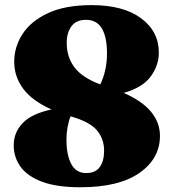

<svg xmlns="http://www.w3.org/2000/svg" viewBox="-20 -736 690 770"><path d="M302.5 15Q208 15 149 -7Q90 -29 62.5 -67.2Q35 -105.5 35 -153.5Q35 -204.5 70.8 -242.2Q106.5 -280 186.5 -297Q108.5 -332 72.8 -380.5Q37 -429 37 -488.5Q37 -548 70.5 -599.8Q104 -651.5 172.8 -683.5Q241.5 -715.5 347.5 -715.5Q474.5 -715.5 545.8 -662.8Q617 -610 617 -524.5Q617 -473.5 584.2 -429Q551.5 -384.5 476 -363.5Q551 -330.5 586.2 -287.2Q621.5 -244 621.5 -191Q621.5 -100 539.2 -42.5Q457 15 302.5 15ZM247.5 -564.5Q247.5 -507 278.8 -465.8Q310 -424.5 382 -397.5Q394.5 -422 401.8 -453.8Q409 -485.5 409 -521.5Q409 -587.5 388.5 -622Q368 -656.5 324.5 -656.5Q285.5 -656.5 266.5 -630.5Q247.5 -604.5 247.5 -564.5ZM246.5 -177Q246.5 -114.5 265.8 -78.2Q285 -42 325.5 -42Q363 -42 380.2 -66.2Q397.5 -90.5 397.5 -131.5Q397.5 -178.5 369 -213Q340.5 -247.5 263 -269.5Q255 -249.5 250.8 -225Q246.5 -200.5 246.5 -177Z"/></svg>

Font: Fraunces 72pt Soft Black
Style: Regular
Weight: 900
Version: Version 1.000;[b76b70a41]